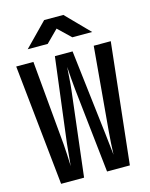

<svg xmlns="http://www.w3.org/2000/svg" viewBox="-137 -1036 874 1122"><g transform="rotate(-15 300.0 -475.0)"><path d="M105 -810H226L299 -883L375 -810H495L358 -950H242ZM90 0H229L290 -512C295 -551 298 -614 301 -651C303 -614 308 -551 312 -512L368 0H506L586 -730H483L438 -220C435 -185 431 -123 430 -85C426 -123 419 -185 415 -220L355 -730H248L184 -220C180 -185 175 -123 171 -85C170 -123 167 -185 164 -220L118 -730H14Z"/></g></svg>

Font: JetBrains Mono
Style: Bold
Weight: 558
Monospace: yes
Designer: Philipp Nurullin, Konstantin Bulenkov
Foundry: JetBrains
Version: Version 2.305